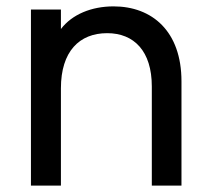

<svg xmlns="http://www.w3.org/2000/svg" viewBox="-20 -582 662 602"><path d="M77 -552V0H171V-305C171 -421 229 -478 316 -478C400 -478 456 -422 456 -311V0H549V-327C549 -484 457 -562 336 -562C267 -562 206 -537 171 -491V-552Z"/></svg>

Font: Malmofest
Style: Regular
Weight: 400
Designer: Jonny Pinhorn (Poppins), Kolossal
Version: Version 1.004;Glyphs 3.1.2 (3151)